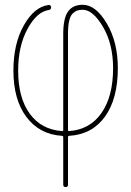

<svg xmlns="http://www.w3.org/2000/svg" viewBox="-20 -550 540 790"><path d="M259.8 -410.2V-14.6Q259.8 -10.7 264.6 -10.7Q349.6 -16.6 397.5 -85Q445.3 -153.3 445.3 -269.5Q445.3 -369.1 403.8 -439.5Q362.3 -509.8 320.3 -509.8Q307.6 -509.8 298.3 -506.8Q289.1 -503.9 279.3 -494.6Q269.5 -485.4 264.6 -464.4Q259.8 -443.4 259.8 -410.2ZM234.4 8.8Q142.6 2.9 88.9 -68.4Q35.2 -139.6 35.2 -259.8Q35.2 -370.1 78.1 -445.8Q121.1 -521.5 178.7 -529.3Q189.5 -531.2 190.4 -519.5Q190.4 -510.7 180.7 -508.8Q131.8 -502 93.3 -431.2Q54.7 -360.4 54.7 -259.8Q54.7 -147.5 102.5 -82Q150.4 -16.6 235.4 -10.7Q240.2 -10.7 240.2 -14.6V-410.2Q240.2 -474.6 259.8 -502.4Q279.3 -530.3 320.3 -530.3Q374 -530.3 419.4 -453.6Q464.8 -377 464.8 -269.5Q464.8 -143.6 412.1 -70.3Q359.4 2.9 265.6 8.8Q259.8 8.8 259.8 14.6V210Q259.8 219.7 250 219.7Q240.2 219.7 240.2 210V14.6Q240.2 8.8 234.4 8.8Z"/></svg>

Font: Rounded Mgen+ 1mn thin
Style: Regular
Weight: 100
Designer: [Source Han Sans]
Ryoko NISHIZUKA  (kana & ideographs); Paul D. Hunt (Latin, Greek & Cyrillic); Wenlong ZHANG  (bopomofo
Version: Version 1.059.20150602